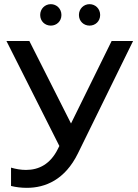

<svg xmlns="http://www.w3.org/2000/svg" viewBox="-20 -897 664 922"><path d="M33 -92V-4C57 2 83 5 109 5C198 5 292 -34 354 -160L619 -700H516L321 -304L121 -700H11L265 -196L258 -182C222 -109 167 -81 105 -81C81 -81 57 -85 33 -92ZM410 -774C438 -774 461 -795 461 -825C461 -855 438 -877 410 -877C382 -877 359 -855 359 -825C359 -795 382 -774 410 -774ZM224 -774C252 -774 275 -795 275 -825C275 -855 252 -877 224 -877C196 -877 173 -855 173 -825C173 -795 196 -774 224 -774Z"/></svg>

Font: Chess Sans Medium
Style: Regular
Weight: 500
Designer: Wolf Bōese
Foundry: Wolf Bōese
Version: Version 7.223;Glyphs 3.3 (3306)